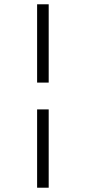

<svg xmlns="http://www.w3.org/2000/svg" viewBox="-20 -719 401 895"><path d="M153 -334V-699H207V-334ZM153 156V-209H207V156Z"/></svg>

Font: Faustina Light
Style: Italic
Weight: 300
Italic angle: -8°
Designer: Alfonso Garcia
Foundry: http://www.omnibus-type.com
Version: Version 1.200